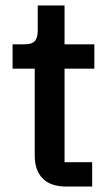

<svg xmlns="http://www.w3.org/2000/svg" viewBox="-20 -682 405 702"><path d="M222 0Q165 0 136 -29.5Q107 -59 107 -113V-431H26V-520H70Q97 -520 107.5 -532Q118 -544 118 -571V-662H216V-520H325V-431H216V-89H317V0Z"/></svg>

Font: IBM Plex Thai Medium
Style: Regular
Weight: 500
Designer: Mike Abbink, Paul van der Laan, Pieter van Rosmalen, Ben Mitchell, Mark Frömberg
Foundry: Bold Monday
Version: Version 1.0